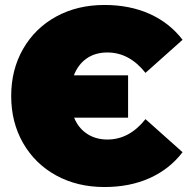

<svg xmlns="http://www.w3.org/2000/svg" viewBox="-20 -736 763 772"><path d="M25 -350Q25 -456 73 -539.5Q121 -623 206 -669.5Q291 -716 400 -716Q502 -716 582 -680Q662 -644 714 -576L565 -443Q500 -525 412 -525Q363 -525 328.5 -501Q294 -477 277 -433H495V-263H278Q295 -221 330 -198Q365 -175 412 -175Q500 -175 565 -257L714 -124Q662 -56 582 -20Q502 16 400 16Q291 16 206 -30.5Q121 -77 73 -160.5Q25 -244 25 -350Z"/></svg>

Font: CMG Sans Black
Style: Regular
Weight: 900
Designer: Julieta Ulanovsky
Foundry: Julieta Ulanovsky
Version: Version 7.200